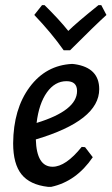

<svg xmlns="http://www.w3.org/2000/svg" viewBox="-20 -718 433 745"><path d="M373 -698 393 -660Q350 -621 252 -523H227Q179 -591 113 -660L143 -698H153Q209 -643 245 -598Q275 -628 362 -698ZM340 -108Q276 -14 179 7H166Q96 -1 63.5 -41.5Q31 -82 31 -162Q32 -295 95 -380Q158 -465 260 -470L270 -469Q365 -455 365 -372Q365 -250 119 -177Q122 -71 184 -71Q235 -71 297 -148L310 -147ZM238 -403Q193 -403 162 -359.5Q131 -316 122 -241Q279 -289 279 -365Q279 -403 238 -403Z"/></svg>

Font: Alegreya Sans Medium
Style: Italic
Weight: 500
Italic angle: -7°
Designer: Juan Pablo del Peral
Foundry: Huerta Tipografica
Version: Version 2.007